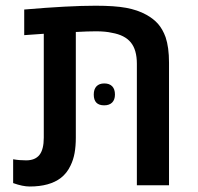

<svg xmlns="http://www.w3.org/2000/svg" viewBox="-20 -661 707 685"><path d="M26.9 -7.8V-92.8Q48.3 -88.9 73.2 -88.9Q105.5 -88.9 120.8 -108.4Q136.2 -127.9 136.2 -169.9V-540.5L66.4 -535.6V-627Q224.6 -640.6 321.3 -640.6Q388.7 -640.6 429.9 -633.1Q471.2 -625.5 502 -608.4Q527.8 -594.2 544.2 -575.4Q560.5 -556.6 570.8 -528.3Q583 -492.2 583 -437.5V0H468.3V-433.6Q468.3 -483.4 446.5 -509.8Q424.8 -536.1 379.4 -543.9Q356.4 -549.3 322.8 -549.3Q294.4 -549.3 250.5 -546.9V-169.9Q250.5 -139.2 246.1 -115Q241.7 -90.8 231.9 -70.8Q219.2 -43.5 197.3 -26.4Q157.2 4.4 85.9 4.4Q61 4.4 26.9 -7.8ZM314.5 -323.7Q314.5 -342.8 324.2 -353Q334 -363.3 352.1 -363.3Q370.6 -363.3 380.4 -353Q390.1 -342.8 390.1 -323.7Q390.1 -305.2 380.1 -295.2Q370.1 -285.2 351.6 -285.2Q314.5 -285.2 314.5 -323.7Z"/></svg>

Font: Viking Open Sans Light
Style: Bold
Weight: 600
Foundry: Ascender Corporation
Version: Version 2.001